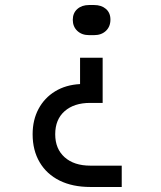

<svg xmlns="http://www.w3.org/2000/svg" viewBox="-20 -575 640 765"><path d="M340 170Q269 170 217.5 144.5Q166 119 138 71.5Q110 24 110 -40Q110 -97 133.5 -141Q157 -185 199.5 -211Q242 -237 299 -240V-345H389V-165H339Q275 -165 237.5 -132Q200 -99 200 -40Q200 18 237.5 51.5Q275 85 340 85H465V170ZM335 -435Q306 -435 288 -452Q270 -469 270 -496Q270 -523 288 -539Q306 -555 335 -555H355Q384 -555 402 -539.5Q420 -524 420 -497Q420 -469 402 -452Q384 -435 355 -435Z"/></svg>

Font: JetBrains Mono Zero
Style: Regular-Zero
Weight: 400
Designer: Philipp Nurullin, Konstantin Bulenkov
Foundry: JetBrains
Version: Version 2.211